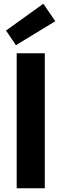

<svg xmlns="http://www.w3.org/2000/svg" viewBox="-20 -1004 327 1024"><path d="M69 0V-720H219V0ZM65 -763 12 -841 211 -984 275 -891Z"/></svg>

Font: DM Sans 9pt Black
Style: Regular
Weight: 900
Version: Version 4.004;gftools[0.9.30]